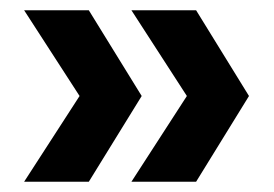

<svg xmlns="http://www.w3.org/2000/svg" viewBox="-20 -430 533 374"><path d="M236 -76 344 -243 236 -410H362L465 -243L362 -76ZM27 -76 135 -243 27 -410H153L256 -243L153 -76Z"/></svg>

Font: Outfit SemiBold
Style: Regular
Weight: 600
Designer: Rodrigo Fuenzalida
Foundry: fragTYPE
Version: Version 1.100;gftools[0.9.27]